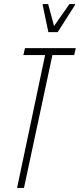

<svg xmlns="http://www.w3.org/2000/svg" viewBox="-20 -925 393 945"><path d="M64 0 202 -654H95L103 -688H353L345 -654H238L98 0ZM218 -767 190 -900 191 -905H217L246 -797L322 -905H350L349 -900L264 -767Z"/></svg>

Font: Saira UltraCondensed Thin
Style: Italic
Weight: 250
Width: 1
Italic angle: -12°
Designer: Hector Gatti with collaboration of the Omnibus-Type team
Foundry: Omnibus-Type
Version: Version 1.101